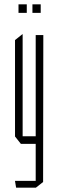

<svg xmlns="http://www.w3.org/2000/svg" viewBox="-20 -662 269 882"><path d="M144 200V-501H179L178 174L145 200ZM54 200 49 170V169H144V200ZM76 -1 49 -35V-36H144V-1ZM49 -36V-478L83 -505H84V-36ZM129 -603V-642H167V-603ZM65 -603V-642H103V-603Z"/></svg>

Font: Foldit ExtraLight
Style: Regular
Weight: 250
Version: Version 1.003